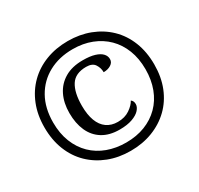

<svg xmlns="http://www.w3.org/2000/svg" viewBox="-154 -914 1154 1114"><g transform="rotate(-30 422.5 -357.5)"><path d="M422 10Q342 10 275 -16Q208 -42 158.5 -90Q109 -138 82 -206Q55 -274 55 -358Q55 -441 82 -508.5Q109 -576 158 -624.5Q207 -673 274.5 -699Q342 -725 422 -725Q502 -725 569.5 -699Q637 -673 686.5 -625Q736 -577 763 -509Q790 -441 790 -357Q790 -273 763 -205.5Q736 -138 686.5 -90Q637 -42 569.5 -16Q502 10 422 10ZM428 -129Q360 -129 314 -157.5Q268 -186 245 -237.5Q222 -289 222 -358Q222 -425 247 -476Q272 -527 321 -556Q370 -585 442 -585Q490 -585 521 -575.5Q552 -566 567.5 -549.5Q583 -533 583 -512Q583 -490 562.5 -477Q542 -464 513 -464Q513 -493 497 -517.5Q481 -542 440 -542Q367 -542 336.5 -494.5Q306 -447 306 -358Q306 -299 321.5 -257.5Q337 -216 367.5 -194.5Q398 -173 441 -173Q488 -173 521 -195.5Q554 -218 567 -243Q582 -233 582 -211Q582 -192 565 -173Q548 -154 513.5 -141.5Q479 -129 428 -129ZM423 -45Q493 -45 549.5 -67Q606 -89 647 -130Q688 -171 710 -229Q732 -287 732 -358Q732 -430 709.5 -487.5Q687 -545 646 -585.5Q605 -626 548.5 -648Q492 -670 423 -670Q332 -670 262 -632Q192 -594 152.5 -524Q113 -454 113 -357Q113 -284 136 -226Q159 -168 200.5 -127.5Q242 -87 299 -66Q356 -45 423 -45Z"/></g></svg>

Font: Noto Rashi Hebrew
Style: Regular
Weight: 400
Version: Version 1.006